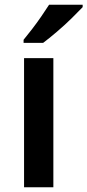

<svg xmlns="http://www.w3.org/2000/svg" viewBox="-20 -786 367 806"><path d="M204 0H81V-542H204ZM327 -756Q310 -738 280.5 -709Q251 -680 218 -652Q185 -624 161 -606H79V-619Q94 -637 114 -663Q134 -689 153 -716.5Q172 -744 186 -766H327Z"/></svg>

Font: Noto Sans New Tai Lue Semibold
Style: Regular
Weight: 400
Designer: Monotype Design Team
Foundry: Monotype Imaging Inc.
Version: Version 2.004; ttfautohint (v1.8.4.7-5d5b)